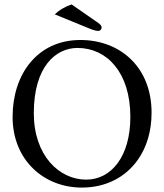

<svg xmlns="http://www.w3.org/2000/svg" viewBox="-20 -839 742 869"><path d="M666 -329C666 -536 523 -658 344 -658C150 -658 37 -504 37 -310C37 -113 180 10 350 10C461 10 549 -38 604 -116C644 -173 666 -245 666 -329ZM331 -622C463 -622 570 -512 570 -310C570 -131 484 -26 370 -26C248 -26 133 -135 133 -327C133 -537 232 -622 331 -622ZM304 -819C270 -807 246 -792 228 -774L382 -711C403 -702 417 -699 425 -699C433 -699 440 -706 440 -714C440 -721 436 -727 425 -735Z"/></svg>

Font: Libertinus Math
Style: Regular
Weight: 400
Designer: Philipp H. Poll, Khaled Hosny
Foundry: Caleb Maclennan
Version: Version 7.050;RELEASE